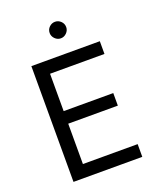

<svg xmlns="http://www.w3.org/2000/svg" viewBox="-160 -991 912 1091"><g transform="rotate(-20 296.0 -445.5)"><path d="M93 -700H507V-623H178V-397H478V-321H178V-77H509V0H93ZM255 -841Q255 -862 270 -876.5Q285 -891 305 -891Q325 -891 340 -876.5Q355 -862 355 -841Q355 -821 340 -806Q325 -791 305 -791Q285 -791 270 -806Q255 -821 255 -841Z"/></g></svg>

Font: Oak Sans
Style: Regular
Weight: 400
Designer: Erik Kennedy, Walven
Foundry: Erik Kennedy, Walven
Version: Version 1.000